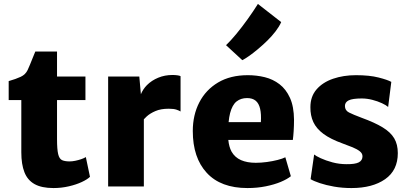

<svg xmlns="http://www.w3.org/2000/svg" viewBox="-20 -945 2066 973"><path d="M251 8Q191 8 155.2 -12Q119.5 -32 103.8 -72.2Q88 -112.5 88 -173V-438H24V-534Q61 -544.5 85 -555.8Q109 -567 120 -590Q125.5 -601.5 132 -617.5Q138.5 -633.5 145.5 -651Q152.5 -668.5 159 -684H269V-557H413V-438H269V-240Q269 -188 274.8 -164Q280.5 -140 294.5 -133.5Q308.5 -127 333 -127Q345.5 -127 361.5 -130.2Q377.5 -133.5 392 -138.5Q406.5 -143.5 415 -149L436 -49Q423 -36 394.8 -22.8Q366.5 -9.5 329 -0.8Q291.5 8 251 8Z M528 0V-557H686L694 -467.5Q704.5 -493 724.5 -513.5Q748.5 -537.5 781.8 -551.2Q815 -565 854 -565Q866 -565 878 -563.5Q890 -562 895 -559V-380Q888.5 -384.5 874.5 -389.2Q860.5 -394 835 -394Q795 -394 767.8 -382.2Q740.5 -370.5 723.5 -355Q715.5 -347 709 -340.5V0Z M1234 8Q1099 8 1028 -68.8Q957 -145.5 957 -281Q957 -362 990 -426Q1023 -490 1085.2 -527Q1147.5 -564 1236 -564Q1280.5 -564 1322 -553.8Q1363.5 -543.5 1396.5 -518.2Q1429.5 -493 1449.5 -449Q1469.5 -405 1470 -338Q1470 -308 1468.2 -281Q1466.5 -254 1464 -236H1137Q1140.5 -200.5 1153.5 -176.5Q1170.5 -147 1201.5 -133.5Q1232.5 -120 1276 -120Q1303 -120 1332.5 -124Q1362 -128 1387.2 -134.5Q1412.5 -141 1426 -148L1454 -52Q1435.5 -37 1402.8 -23.2Q1370 -9.5 1326.8 -0.8Q1283.5 8 1234 8ZM1302 -326Q1304.5 -366.5 1298.2 -393.8Q1292 -421 1275.8 -434.5Q1259.5 -448 1232 -448Q1200.5 -448 1178.8 -430.8Q1157 -413.5 1146 -371.5Q1141 -352 1138.5 -326ZM1208 -640 1125.5 -716Q1149 -738.5 1177.8 -773.2Q1206.5 -808 1235 -847.8Q1263.5 -887.5 1287 -925L1405 -833Q1395.5 -811 1377 -786.8Q1358.5 -762.5 1334.8 -739.2Q1311 -716 1286.8 -695.8Q1262.5 -675.5 1241.8 -661Q1221 -646.5 1208 -640Z M1554 -37 1572 -162Q1580 -155 1605.2 -143.2Q1630.5 -131.5 1665 -122.2Q1699.5 -113 1736 -113Q1779.5 -112.5 1798.2 -122.2Q1817 -132 1817 -153Q1817 -167.5 1803.5 -178.2Q1790 -189 1767 -198.5Q1744 -208 1716 -218Q1655 -240 1619.2 -266.5Q1583.5 -293 1568 -326.2Q1552.5 -359.5 1553 -402Q1553 -456 1584.2 -492Q1615.5 -528 1668 -546Q1720.5 -564 1784 -564Q1852.5 -564 1898.5 -552.2Q1944.5 -540.5 1963 -530L1947 -403Q1937 -412 1915.5 -422Q1894 -432 1867 -439Q1840 -446 1813 -446Q1766.5 -446 1747.2 -436.5Q1728 -427 1728 -408Q1728 -385.5 1748.5 -375Q1769 -364.5 1813 -348Q1879 -324 1919.2 -299.5Q1959.5 -275 1977.8 -244Q1996 -213 1996 -169Q1996 -82 1931.8 -37Q1867.5 8 1761 8Q1715 8 1673.5 0.8Q1632 -6.5 1600.8 -17Q1569.5 -27.5 1554 -37Z"/></svg>

Font: Koeln Type Sans ExtraBold
Style: Regular
Weight: 800
Designer: Eben Sorkin
Foundry: Eben Sorkin
Version: Version 2.001